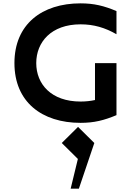

<svg xmlns="http://www.w3.org/2000/svg" viewBox="-20 -724 790 1144"><path d="M674 -520V-658C600 -689 541 -704 460 -704C229 -704 66 -579 66 -348C66 -117 229 8 460 8C541 8 600 -7 674 -38V-348H546V-128C519 -122 490 -119 460 -119C285 -119 196 -223 196 -348C196 -473 285 -579 460 -579C539 -579 606 -559 674 -520ZM348 128 444 223 401 400H450L542 128L445 32Z"/></svg>

Font: KT Kiyosuna Sans Bold
Style: Regular
Weight: 700
Designer: [Zen Kaku Gothic] Yoshimichi Ohira
Version: Version 1.010;Glyphs 3.1.2 (3151)